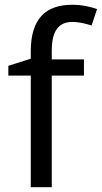

<svg xmlns="http://www.w3.org/2000/svg" viewBox="-20 -785 427 805"><path d="M332 -468V-536H197V-571C197 -655 225 -693 284 -693C313 -693 342 -685 364 -678L387 -747C361 -756 325 -765 283 -765C173 -765 109 -708 109 -570V-539L15 -509V-468H109V0H197V-468Z"/></svg>

Font: Noto Sans Bengali
Style: Regular
Weight: 400
Designer: Jelle Bosma - Monotype Design Team
Foundry: Monotype Imaging Inc.
Version: Version 2.003